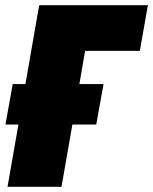

<svg xmlns="http://www.w3.org/2000/svg" viewBox="-20 -720 590 740"><path d="M9 0H217L259 -240H351L379 -396H286L308 -524H519L550 -700H131L78 -396H29L1 -240H51Z"/></svg>

Font: Fixel Text 20240404 Black
Style: Italic
Weight: 900
Width: 4
Italic angle: -10°
Designer: AlfaBravo + MacPaw
Foundry: Kyrylo Tkachov, Marchela Mozhyna, Serhii Makarenko, Maria Weinstein, Zakhar Kryvoshyya
Version: Version 1.211;Glyphs 3.2 (3225)